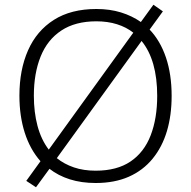

<svg xmlns="http://www.w3.org/2000/svg" viewBox="-20 -763 808 811"><path d="M705 -358Q705 -276 685 -209Q665 -142 624.5 -92.5Q584 -43 524 -16.5Q464 10 384 10Q324 10 275 -5.5Q226 -21 189 -50L132 28L91 1L151 -82Q107 -132 84.5 -202.5Q62 -273 62 -359Q62 -468 98.5 -550.5Q135 -633 207.5 -679Q280 -725 387 -725Q444 -725 491 -710.5Q538 -696 575 -670L628 -743L668 -715L612 -638Q657 -591 681 -520Q705 -449 705 -358ZM644 -358Q644 -509 578 -590L220 -95Q251 -70 292 -56Q333 -42 384 -42Q474 -42 531.5 -81Q589 -120 616.5 -191.5Q644 -263 644 -358ZM123 -359Q123 -289 138.5 -231Q154 -173 186 -131L543 -625Q514 -648 474.5 -660.5Q435 -673 387 -673Q298 -673 239 -634Q180 -595 151.5 -524Q123 -453 123 -359Z"/></svg>

Font: Noto Sans Khmer Light
Style: Regular
Weight: 300
Version: Version 2.003